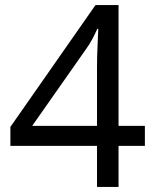

<svg xmlns="http://www.w3.org/2000/svg" viewBox="-20 -738 612 758"><path d="M552 -162H448V0H363V-162H21V-237L357 -718H448V-241H552ZM363 -466Q363 -518 365 -554.5Q367 -591 368 -624H364Q356 -605 344 -583Q332 -561 321 -546L107 -241H363Z"/></svg>

Font: Noto Sans Test
Style: Regular
Weight: 400
Version: Version 1.002; ttfautohint (v1.8.4.7-5d5b)